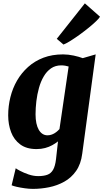

<svg xmlns="http://www.w3.org/2000/svg" viewBox="-20 -900 630 1172"><path d="M482 38Q474 101.5 444.5 143.5Q415 185.5 372 209.2Q329 233 279.5 243Q230 253 181 253Q157.5 253 131 249.2Q104.5 245.5 82.5 240.5Q60.5 235.5 51 231L76 127Q81 131.5 102.8 143Q124.5 154.5 154.2 164.8Q184 175 213 175Q246 175 268.5 167Q291 159 304 136.5Q317 114 322 71L334 -37Q318.5 -24.5 299 -13.8Q279.5 -3 255.5 3.5Q231.5 10 203 10Q142 10 103.8 -18.2Q65.5 -46.5 47.8 -93.2Q30 -140 30 -196Q30 -252.5 43.5 -307Q57 -361.5 84.2 -408.5Q111.5 -455.5 151.8 -491.5Q192 -527.5 245.2 -547.8Q298.5 -568 365 -568Q396 -568 429.8 -560.8Q463.5 -553.5 485 -545L564 -568ZM399 -494Q389.5 -497 377.8 -499Q366 -501 354 -501Q318 -501 291.5 -482.8Q265 -464.5 246.8 -433.2Q228.5 -402 217.8 -363.2Q207 -324.5 202 -282.8Q197 -241 197 -202Q197 -172 202 -148.2Q207 -124.5 216.5 -108Q226 -91.5 239.5 -82.8Q253 -74 270 -74Q284 -74 297.2 -79Q310.5 -84 322 -92.8Q333.5 -101.5 343 -112ZM326.5 -663 498 -879.5 590.5 -798Q585 -788 566.2 -770Q547.5 -752 521 -730.5Q494.5 -709 465.8 -688.2Q437 -667.5 411 -651.2Q385 -635 367.5 -628Z"/></svg>

Font: Merriweather Light 18pt Black
Style: Italic
Weight: 900
Italic angle: -7.8°
Version: Version 2.101